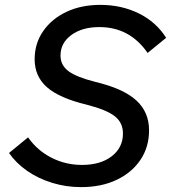

<svg xmlns="http://www.w3.org/2000/svg" viewBox="-20 -751 701 787"><path d="M17 -124 95 -188Q133 -134 191 -104.5Q249 -75 316 -75Q392 -75 438 -110.5Q484 -146 484 -204Q484 -248 450.5 -274.5Q417 -301 335 -322Q223 -349 172.5 -393.5Q122 -438 122 -508Q122 -573 157 -623.5Q192 -674 252.5 -702.5Q313 -731 391 -731Q478 -731 549 -696Q620 -661 661 -596L585 -534Q512 -640 387 -640Q317 -640 272.5 -607.5Q228 -575 228 -523Q228 -484 260.5 -459.5Q293 -435 372 -415Q485 -388 538 -340Q591 -292 591 -217Q591 -148 555.5 -95.5Q520 -43 457.5 -13.5Q395 16 312 16Q251 16 194 -1.5Q137 -19 91.5 -50.5Q46 -82 17 -124Z"/></svg>

Font: Wix Madefor Text Medium
Style: Italic
Weight: 500
Italic angle: -12°
Designer: Dalton Maag Ltd
Foundry: Dalton Maag Ltd
Version: Version 3.100